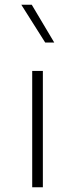

<svg xmlns="http://www.w3.org/2000/svg" viewBox="-20 -789 316 809"><path d="M113.8 -769H69.8L170.4 -609.9H208.5ZM115.7 0H160.6V-490.2H115.7Z"/></svg>

Font: Estedad ExtraLight
Style: Regular
Weight: 200
Designer: Amin Abedi
Version: Version 7.3